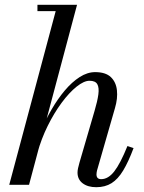

<svg xmlns="http://www.w3.org/2000/svg" viewBox="-20 -770 600 800"><path d="M18.5 0 212 -723.5H136V-750H301L101 0ZM381 10Q346 10 324.5 -6.2Q303 -22.5 303 -51Q303 -59 305.2 -69.2Q307.5 -79.5 311 -92L374 -308Q386 -348.5 389.8 -376.5Q393.5 -404.5 385.5 -419Q377.5 -433.5 353 -433.5Q330 -433.5 299.2 -409Q268.5 -384.5 237 -342Q205.5 -299.5 178.8 -245.5Q152 -191.5 136 -133H120.5Q131 -176.5 150.2 -223.2Q169.5 -270 195 -314Q220.5 -358 250 -393Q279.5 -428 311.8 -448.8Q344 -469.5 376.5 -469.5Q420 -469.5 441.8 -448.8Q463.5 -428 467.2 -394Q471 -360 459 -319.5L384.5 -60.5Q383.5 -57 382.8 -52.2Q382 -47.5 382 -43.5Q382 -23.5 401.5 -23.5Q431 -23.5 456.2 -56Q481.5 -88.5 511 -161.5L536.5 -153Q515 -95.5 493.2 -59.5Q471.5 -23.5 444.8 -6.8Q418 10 381 10Z"/></svg>

Font: Bodoni Moda 9pt
Style: Italic
Weight: 400
Italic angle: -13°
Designer: Owen Earl
Foundry: indestructible type
Version: Version 2.005